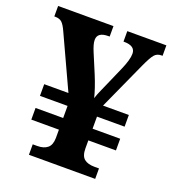

<svg xmlns="http://www.w3.org/2000/svg" viewBox="-131 -815 826 915"><g transform="rotate(20 282.5 -357.0)"><path d="M119.1 0V-53H142.1Q175.1 -53 193.6 -68.3Q212.1 -83.6 212.5 -118.9V-161.3H72.5V-220.5H212.5V-281.8H72.5V-341H195.3L72 -608Q58.6 -638.1 46.4 -649.6Q34.1 -661 12.1 -661H7.3V-714H288V-661H281Q226.3 -661 226.3 -622Q226.3 -610 230.6 -595.3Q234.9 -580.6 242.3 -563L282.2 -468Q295.1 -437 304.6 -408.6Q314.1 -380.1 318.9 -360.1Q321.9 -369.5 326.4 -381.2Q330.9 -392.9 337.1 -406.6Q343.2 -420.2 349.2 -433.8L395.8 -540.1Q406.1 -563.8 412.1 -584.6Q418.1 -605.3 418.1 -621Q418.1 -641 403.8 -651Q389.5 -661 361.1 -661H358.1V-714H556.3V-661H550.2Q528.1 -661 515.1 -645.5Q502 -630 480.6 -583L370.8 -341H501.7V-281.8H361.7V-220.5H501.7V-161.3H361.7V-121Q361.7 -82.7 379.9 -67.8Q398.1 -53 432.1 -53H455.1V0Z"/></g></svg>

Font: Noto Serif Gurmukhi
Style: Regular
Weight: 400
Designer: Vaibhav Singh and the Monotype Design Team
Foundry: Monotype Imaging Inc.
Version: Version 2.003